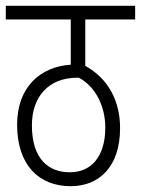

<svg xmlns="http://www.w3.org/2000/svg" viewBox="-20 -642 486 662"><path d="M446 -575V-622H0V-575H224V-419C118 -412 39 -341 39 -212C39 -74 113 0 224 0C319 0 394 -64 394 -200C394 -295 353 -371 274 -415V-575ZM221 -48C146 -48 90 -95 90 -210C90 -310 149 -374 246 -374H252C310 -343 343 -275 343 -202C343 -99 292 -48 221 -48Z"/></svg>

Font: Noto Sans Devanagari ExtraCondensed Light
Style: Regular
Weight: 300
Width: 2
Designer: Jelle Bosma - Monotype Design Team
Foundry: Monotype Imaging Inc.
Version: Version 2.004